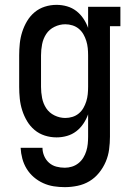

<svg xmlns="http://www.w3.org/2000/svg" viewBox="-20 -558 540 791"><path d="M247 213Q224 213 201.5 209.5Q179 206 158 196.5Q137 187 119.5 172Q102 157 90 137.5Q78 118 72 95.5Q66 73 65 51H155Q155 68 162 84.5Q169 101 182 112.5Q195 124 212 128.5Q229 133 247 133Q262 133 276.5 128.5Q291 124 303 114.5Q315 105 323 92Q331 79 335.5 64.5Q340 50 341.5 35Q343 20 343 5V-87Q336 -67 323.5 -48.5Q311 -30 294 -17Q277 -4 256 2Q235 8 213 8Q188 8 164.5 0.5Q141 -7 122.5 -22.5Q104 -38 91.5 -59Q79 -80 71.5 -103.5Q64 -127 61.5 -151.5Q59 -176 59 -200V-330Q59 -354 61.5 -378.5Q64 -403 71.5 -426.5Q79 -450 91.5 -471Q104 -492 122.5 -507.5Q141 -523 164.5 -530.5Q188 -538 213 -538Q235 -538 256 -532Q277 -526 294 -513Q311 -500 323.5 -481.5Q336 -463 343 -443V-530H476V-450H433V5Q433 31 429.5 57.5Q426 84 415.5 108.5Q405 133 388 154Q371 175 348.5 188.5Q326 202 299.5 207.5Q273 213 247 213ZM249 -72Q264 -72 278.5 -76.5Q293 -81 304.5 -90.5Q316 -100 323.5 -113Q331 -126 335.5 -140.5Q340 -155 341.5 -170Q343 -185 343 -200V-330Q343 -345 341.5 -360Q340 -375 335.5 -389.5Q331 -404 323.5 -417Q316 -430 304.5 -439.5Q293 -449 278.5 -453.5Q264 -458 249 -458Q226 -458 204.5 -447.5Q183 -437 170.5 -418Q158 -399 153.5 -376Q149 -353 149 -330V-200Q149 -177 153.5 -154Q158 -131 170.5 -112Q183 -93 204.5 -82.5Q226 -72 249 -72Z"/></svg>

Font: Iosevka Slab Medium
Style: Regular
Weight: 500
Monospace: yes
Designer: Belleve Invis
Foundry: Belleve Invis
Version: Version 11.1.1; ttfautohint (v1.8.3)